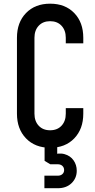

<svg xmlns="http://www.w3.org/2000/svg" viewBox="-20 -786 514 1042"><path d="M432 -199V-169Q432 -86 383 -35Q334 16 252 16Q170.5 16 121.2 -35Q72 -86 72 -169V-581Q72 -664.5 121.2 -715.2Q170.5 -766 252 -766Q334 -766 383 -715.2Q432 -664.5 432 -581V-551H337V-581Q337 -621.5 314 -646.2Q291 -671 252 -671Q213 -671 190 -646.2Q167 -621.5 167 -581V-169Q167 -128.5 190 -103.8Q213 -79 252 -79Q291 -79 314 -103.8Q337 -128.5 337 -169V-199ZM221 235.5V167.5H293.5Q309 167.5 318.5 159Q328 150.5 328 137Q328 123 318.5 114.2Q309 105.5 293.5 105.5H253L222 87V-19.5H290.5V69.5L255 57.5Q298.5 41.5 330.2 50.5Q362 59.5 379.2 84.2Q396.5 109 396.5 140.5Q396.5 181 368.2 208.2Q340 235.5 293.5 235.5Z"/></svg>

Font: Mohave Medium
Style: Regular
Weight: 500
Designer: Gumpita Rahayu
Foundry: Tokotype
Version: Version 2.003